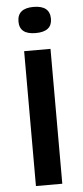

<svg xmlns="http://www.w3.org/2000/svg" viewBox="-59 -903 403 936"><g transform="rotate(-5 142.5 -435.5)"><path d="M78 0V-660H207V0ZM142 -743Q63 -743 63 -806Q63 -871 142 -871Q222 -871 222 -806Q222 -743 142 -743Z"/></g></svg>

Font: Bricolage Grotesque 12pt SemiBold
Style: Regular
Weight: 600
Designer: Mathieu Triay
Foundry: Atelier Triay
Version: Version 1.001; ttfautohint (v1.8.4.7-5d5b);gftools[0.9.33.de